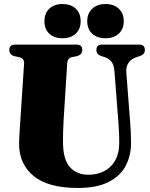

<svg xmlns="http://www.w3.org/2000/svg" viewBox="-20 -921 741 951"><path d="M566.5 -315 547 -566.5Q545 -598 532.5 -614.8Q520 -631.5 495.5 -639L483 -643Q457.5 -650.5 457.5 -673Q457.5 -700 485 -700H670Q697.5 -700 697.5 -673Q697.5 -651 672 -643L659.5 -639Q632.5 -631 618 -611.8Q603.5 -592.5 605.5 -563L624.5 -318Q626.5 -291 627.8 -265.5Q629 -240 629 -212.5Q629 -149.5 602.2 -99.2Q575.5 -49 517.5 -19.5Q459.5 10 365.5 10Q218.5 10 146.5 -49.2Q74.5 -108.5 74.5 -209.5Q74.5 -229.5 76.8 -263.8Q79 -298 81 -328.5L99.5 -608.5Q100.5 -632 74 -638L52.5 -642.5Q26 -649.5 26 -673Q26 -700 54 -700H359.5Q387.5 -700 387.5 -673Q387.5 -650 361 -643L336.5 -638Q314.5 -633 313 -609L295 -326Q293 -293 292.5 -265.2Q292 -237.5 292 -218.5Q292 -131.5 326 -93.5Q360 -55.5 417 -55.5Q486.5 -55.5 528.5 -97.2Q570.5 -139 570.5 -212.5Q570.5 -247 569.2 -269.8Q568 -292.5 566.5 -315ZM290 -731.5Q248.5 -731.5 224.2 -754.2Q200 -777 200 -816Q200 -855 224.2 -878Q248.5 -901 290 -901Q331 -901 355.2 -878Q379.5 -855 379.5 -816Q379.5 -777.5 355.2 -754.5Q331 -731.5 290 -731.5ZM502 -731.5Q461 -731.5 436.5 -754.2Q412 -777 412 -816Q412 -854.5 436.8 -877.8Q461.5 -901 502 -901Q544 -901 568.5 -878Q593 -855 593 -816Q593 -777.5 568.5 -754.5Q544 -731.5 502 -731.5Z"/></svg>

Font: Fraunces 144pt Soft Black
Style: Regular
Weight: 900
Version: Version 1.000;[b76b70a41]